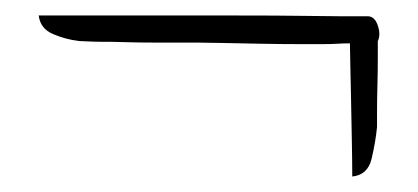

<svg xmlns="http://www.w3.org/2000/svg" viewBox="-20 -327 540 248"><path d="M435 -99Q435 -117 434.5 -143Q434 -169 433.5 -195.5Q433 -222 432.5 -243Q432 -264 432 -271Q423 -271 415.5 -270.5Q408 -270 397 -270Q390 -270 367 -270Q344 -270 317 -270.5Q290 -271 266.5 -271.5Q243 -272 234 -272Q230 -272 214.5 -272Q199 -272 179 -272Q159 -272 143.5 -272.5Q128 -273 124 -273Q122 -273 112.5 -273Q103 -273 93.5 -273.5Q84 -274 82 -274Q65 -276 48.5 -283Q32 -290 30 -307H280Q341 -307 372 -306.5Q403 -306 420 -306Q437 -306 455 -306Q464 -306 468 -294Q472 -282 468 -274Q468 -268 468 -252Q468 -236 467.5 -216.5Q467 -197 467 -182Q467 -167 467 -163Q465 -143 460 -122Q455 -101 435 -99Z"/></svg>

Font: Sankofa Display
Style: Regular
Weight: 400
Designer: Batsirai Madzonga
Foundry: Batsirai Madzonga
Version: Version 1.000; ttfautohint (v1.8.4.7-5d5b)